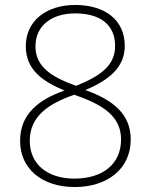

<svg xmlns="http://www.w3.org/2000/svg" viewBox="-20 -744 610 774"><path d="M283 -724C167 -724 84 -660 84 -558C84 -461 154 -415 240 -379C134 -342 61 -283 61 -176C61 -64 149 10 281 10C409 10 507 -60 507 -182C507 -284 436 -341 324 -381C419 -421 483 -472 483 -559C483 -663 404 -724 283 -724ZM283 -690C383 -690 444 -645 444 -559C444 -481 388 -439 287 -398C189 -433 123 -474 123 -557C123 -642 190 -690 283 -690ZM100 -176C100 -276 176 -326 279 -362L304 -353C410 -314 468 -265 468 -182C468 -80 391 -24 280 -24C170 -24 100 -83 100 -176Z"/></svg>

Font: Noto Sans Thai Looped ExtraLight
Style: Regular
Weight: 200
Designer: Sasikarn Vongin, Ben Mitchell
Foundry: The Fontpad Ltd
Version: Version 1.001